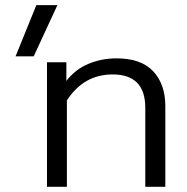

<svg xmlns="http://www.w3.org/2000/svg" viewBox="-20 -720 722 740"><path d="M40 -502.9 120.1 -700.2H201.2L109.9 -502.9ZM161.1 0V-480H235.8V-408.2Q270.5 -453.1 321.3 -474.1Q372.1 -495.1 429.2 -495.1Q523.9 -495.1 570.6 -445.1Q617.2 -395 617.2 -311V0H540V-304.2Q540 -433.1 414.1 -433.1Q302.7 -433.1 237.8 -333V0Z"/></svg>

Font: Prompt Light
Style: Regular
Weight: 300
Designer: Katatrad Team
Foundry: CadsonDemak
Version: Version 1.000;PS 001.000;hotconv 1.0.88;makeotf.lib2.5.64775